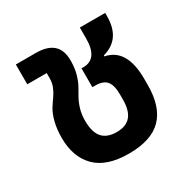

<svg xmlns="http://www.w3.org/2000/svg" viewBox="-136 -701 830 840"><g transform="rotate(-30 279.0 -280.5)"><path d="M283.2 12.2Q171.4 12.2 116.7 -42.7Q62 -97.7 62 -193.8Q62 -238.3 70.8 -272.7Q79.6 -307.1 92 -327.4Q104.5 -347.7 116.9 -364.7Q129.4 -381.8 138.2 -402.6Q147 -423.3 147 -448.2V-473.1H48.8V-573.2H149.9Q265.1 -573.2 265.1 -470.2V-462.9Q264.6 -428.2 256.3 -399.7Q248 -371.1 236.8 -351.3Q225.6 -331.5 214.6 -312Q203.6 -292.5 195.8 -266.1Q188 -239.7 188 -208Q188 -150.4 211.7 -123.3Q235.4 -96.2 284.2 -96.2Q331.5 -96.2 354.7 -123.3Q377.9 -150.4 377.9 -207V-231Q377.9 -278.8 360.8 -299.3Q343.8 -319.8 303.2 -319.8H289.1V-415H298.8Q372.1 -415 372.1 -519V-573.2H500V-556.2Q500 -441.4 401.9 -415V-410.2Q503.9 -390.6 503.9 -237.8V-207Q503.9 -97.2 450.4 -42.5Q397 12.2 283.2 12.2Z"/></g></svg>

Font: Anuphan SemiBold
Style: Bold
Weight: 600
Designer: Mike Abbink, Paul van der Laan, Pieter van Rosmalen, Mint Tantisuwanna
Foundry: Bold Monday; Cadson Demak
Version: Version 3.002;hotconv 1.0.109;makeotfexe 2.5.65596